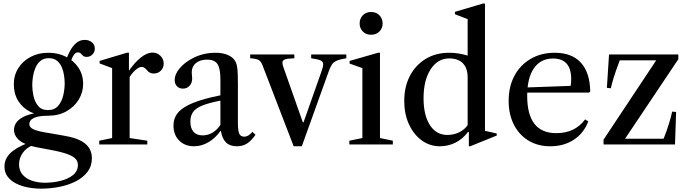

<svg xmlns="http://www.w3.org/2000/svg" viewBox="-20 -842 4015 1119"><path d="M367 -497.5Q375.5 -522 389.5 -547.8Q403.5 -573.5 424.5 -591.5Q445.5 -609.5 474 -609.5Q497.5 -609.5 515 -596Q532.5 -582.5 532.5 -559Q532.5 -539 519 -524.8Q505.5 -510.5 485.5 -510.5Q471 -510.5 464 -517Q457 -523.5 451.2 -530Q445.5 -536.5 433 -536.5Q419.5 -536.5 408.5 -519.2Q397.5 -502 393 -480ZM259.5 -200.5Q297.5 -200.5 318.8 -225Q340 -249.5 348.5 -285.8Q357 -322 357 -356Q357 -377.5 353.2 -402.8Q349.5 -428 339.8 -450.8Q330 -473.5 311.8 -488.2Q293.5 -503 265 -503Q235 -503 216 -487.2Q197 -471.5 186.5 -446.8Q176 -422 172 -395Q168 -368 168 -345.5Q168 -317 175 -283.2Q182 -249.5 201.8 -225Q221.5 -200.5 259.5 -200.5ZM260 -167.5Q207 -167.5 179 -155.2Q151 -143 151 -117.5Q151 -99.5 176.2 -87.8Q201.5 -76 274.5 -65L346 -52.5Q433 -39 474.2 -6.8Q515.5 25.5 515.5 80.5Q515.5 126 490 159.5Q464.5 193 421.8 214.8Q379 236.5 326.5 247Q274 257.5 220 257.5Q180.5 257.5 142.5 250.2Q104.5 243 73.8 227.5Q43 212 24.5 187.5Q6 163 6 128Q6 87 36.5 54.2Q67 21.5 141.5 -8.5L172 4Q134 18.5 112.5 49.2Q91 80 91 115.5Q91 152 111.5 175.8Q132 199.5 166.2 211.2Q200.5 223 240.5 223Q289 223 333.2 212Q377.5 201 405.8 178Q434 155 434 119Q434 100.5 422 85.5Q410 70.5 375.8 57.2Q341.5 44 275 31.5L192.5 16Q127 3.5 94.2 -23Q61.5 -49.5 61.5 -86.5Q61.5 -103.5 72.2 -123Q83 -142.5 114 -159.8Q145 -177 205.5 -185.5ZM260 -167.5Q201.5 -167.5 156.5 -190.2Q111.5 -213 86 -254.2Q60.5 -295.5 60.5 -350.5Q60.5 -403.5 86.8 -445Q113 -486.5 158.5 -510.5Q204 -534.5 261.5 -534.5Q318.5 -534.5 364.5 -511.2Q410.5 -488 437.5 -447Q464.5 -406 464.5 -353.5Q464.5 -304 439 -261.8Q413.5 -219.5 367.5 -193.5Q321.5 -167.5 260 -167.5Z M558.5 0V-22L633.5 -37.5V-445L560.5 -472.5V-487L720.5 -535H731.5V-427L735.5 -422V-37.5L838.5 -22V0ZM728 -381 726 -422Q763 -476.5 799.8 -506Q836.5 -535.5 868.5 -535.5Q896 -535.5 915 -516.8Q934 -498 934 -471.5Q934 -447 917.5 -430.2Q901 -413.5 876.5 -413.5Q851.5 -413.5 837.5 -432Q827.5 -443.5 820.5 -447.8Q813.5 -452 804.5 -452Q790 -452 768.2 -432.8Q746.5 -413.5 728 -381Z M1111 10.5Q1057.5 10.5 1024.2 -23Q991 -56.5 991 -110Q991 -154 1018 -186Q1045 -218 1105.2 -242.2Q1165.5 -266.5 1264.5 -286.5V-380Q1264.5 -443.5 1247.2 -469Q1230 -494.5 1188 -494.5Q1146.5 -494.5 1122 -474.5Q1097.5 -454.5 1097.5 -420.5Q1097.5 -411 1098.8 -401.8Q1100 -392.5 1100 -384Q1100 -358.5 1084.8 -342Q1069.5 -325.5 1046 -325.5Q1024.5 -325.5 1011.2 -339.5Q998 -353.5 998 -376Q998 -408.5 1026.2 -442.8Q1054.5 -477 1101 -501.5Q1163 -534.5 1235.5 -534.5Q1279 -534.5 1309.2 -521Q1339.5 -507.5 1353 -482.5Q1361 -465.5 1363.8 -439.5Q1366.5 -413.5 1366.5 -352.5V-129Q1366.5 -80.5 1374.2 -63Q1382 -45.5 1403.5 -45.5Q1428 -45.5 1451 -73.5L1469 -56.5Q1444.5 -21 1419.2 -5.2Q1394 10.5 1360.5 10.5Q1320 10.5 1297.5 -11.5Q1275 -33.5 1267.5 -78.5H1264.5Q1236 -37.5 1195.5 -13.5Q1155 10.5 1111 10.5ZM1161 -53Q1192 -53 1219 -69.2Q1246 -85.5 1264.5 -114.5V-255.5Q1197.5 -242.5 1159.2 -227Q1121 -211.5 1105.2 -189.2Q1089.5 -167 1089.5 -133.5Q1089.5 -95 1107.8 -74Q1126 -53 1161 -53Z M1691.5 10.5 1510.5 -460Q1501.5 -483.5 1488.5 -491.8Q1475.5 -500 1438 -502.5V-524.5H1695.5V-502.5Q1653 -501 1639.5 -495.2Q1626 -489.5 1626 -477.5Q1626 -466 1632 -449.5L1745 -129H1749L1854.5 -428Q1863.5 -453.5 1863.5 -467Q1863.5 -481.5 1850.5 -488.8Q1837.5 -496 1793.5 -502.5V-524.5H1998.5V-502.5Q1961.5 -496.5 1942.5 -488.2Q1923.5 -480 1914.2 -465.5Q1905 -451 1896 -426.5L1739 10.5Z M2016 0V-22L2092 -37.5V-445L2017.5 -471.5V-487L2183.5 -534.5H2194.5V-37.5L2269.5 -22V0ZM2142.5 -639.5Q2112 -639.5 2094 -659Q2076 -678.5 2076 -704.5Q2076 -733 2094 -752.5Q2112 -772 2142.5 -772Q2173.5 -772 2191.8 -752.5Q2210 -733 2210 -704.5Q2210 -678.5 2191.8 -659Q2173.5 -639.5 2142.5 -639.5Z M2543.5 10.5Q2484.5 10.5 2437.5 -24Q2390.5 -58.5 2363.2 -118.2Q2336 -178 2336 -253.5Q2336 -336.5 2369 -399.8Q2402 -463 2461 -498.8Q2520 -534.5 2597.5 -534.5Q2652.5 -534.5 2705.5 -518V-730.5L2631.5 -759V-773L2795 -821.5H2806.5V-79.5L2875 -64V-52L2720.5 10.5H2712.5V-72L2708 -73.5Q2677 -32 2634.8 -10.8Q2592.5 10.5 2543.5 10.5ZM2587.5 -55.5Q2624.5 -55.5 2656.2 -71Q2688 -86.5 2705.5 -113V-391Q2705.5 -444.5 2677.8 -473Q2650 -501.5 2598 -501.5Q2531 -501.5 2489.8 -438Q2448.5 -374.5 2448.5 -269.5Q2448.5 -170.5 2485.5 -113Q2522.5 -55.5 2587.5 -55.5Z M3187 10.5Q3114.5 10.5 3059.8 -22.8Q3005 -56 2974.8 -115.8Q2944.5 -175.5 2944.5 -254Q2944.5 -337.5 2978.2 -400.5Q3012 -463.5 3072.8 -499Q3133.5 -534.5 3213.5 -534.5Q3312.5 -534.5 3365.2 -477Q3418 -419.5 3420 -308.5L3413 -302.5H3025.5V-331.5L3305.5 -341.5Q3309 -354.5 3309 -381Q3309 -501 3203.5 -501Q3131 -501 3091.8 -444.2Q3052.5 -387.5 3052.5 -283.5Q3052.5 -66 3221.5 -66Q3331.5 -66 3390 -146L3408.5 -134.5Q3382.5 -65.5 3324.2 -27.5Q3266 10.5 3187 10.5Z M3497.5 0V-28L3804.5 -490.5H3592Q3567 -424 3556 -387.5Q3545 -351 3540 -327.5L3517 -330L3529.5 -524.5H3933.5V-497L3623 -33.5H3847.5Q3865 -76.5 3878.2 -119.5Q3891.5 -162.5 3897.5 -191.5L3920.5 -189.5L3914 0Z"/></svg>

Font: Libre Caslon Text
Style: Regular
Weight: 400
Designer: Pablo Impallari, Rodrigo Fuenzalida, Katja Schimmel
Foundry: Pablo Impallari, Rodrigo Fuenzalida
Version: Version 2.000